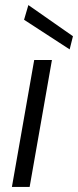

<svg xmlns="http://www.w3.org/2000/svg" viewBox="-20 -738 308 758"><path d="M27 0 115 -501H185L97 0ZM255 -543 75 -660 92 -718 268 -595Z"/></svg>

Font: DM Sans 18pt Light
Style: Italic
Weight: 300
Italic angle: -10°
Designer: Colophon Foundry, Jonny Pinhorn
Foundry: Colophon Foundry
Version: Version 4.004;gftools[0.9.30]